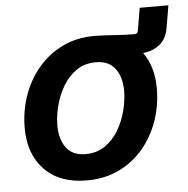

<svg xmlns="http://www.w3.org/2000/svg" viewBox="-49 -695 741 755"><g transform="rotate(-5 321.5 -318.0)"><path d="M264.2 10.7Q157.2 10.7 97.7 -50.8Q38.1 -112.3 38.1 -215.3Q38.1 -281.2 58.8 -341.6Q79.6 -401.9 119.1 -449.5Q158.7 -497.1 215.1 -524.9Q271.5 -552.7 342.8 -552.7Q346.7 -552.7 350.1 -552.7Q385.3 -551.8 425.8 -548.8Q466.3 -545.9 499.5 -545.9Q512.7 -545.9 514.6 -557.6L529.8 -647.5H643.1L628.4 -560.5Q621.1 -517.1 594 -495.1Q566.9 -473.1 527.8 -469.2Q569.3 -412.1 569.3 -326.2Q569.3 -260.3 548.6 -199.7Q527.8 -139.2 488.3 -91.8Q448.7 -44.4 392.1 -16.8Q335.4 10.7 264.2 10.7ZM268.6 -92.8Q312 -92.8 344.5 -115Q377 -137.2 398.2 -172.9Q419.4 -208.5 429.9 -249.8Q440.4 -291 440.4 -328.1Q440.4 -381.3 415.5 -415.3Q390.6 -449.2 338.9 -449.2Q294.9 -449.2 262.7 -427Q230.5 -404.8 209.2 -369.1Q188 -333.5 177.5 -292.5Q167 -251.5 167 -213.4Q167 -160.6 191.7 -126.7Q216.3 -92.8 268.6 -92.8Z"/></g></svg>

Font: Inter Semi Bold
Style: Italic
Weight: 600
Italic angle: -9.39999°
Designer: Rasmus Andersson
Foundry: rsms
Version: Version 4.000;git-3c8e0fc